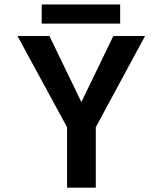

<svg xmlns="http://www.w3.org/2000/svg" viewBox="-20 -866 750 886"><path d="M289.5 0V-279L60.5 -700H208L355.5 -395L503 -700H649.5L422 -279V0ZM172.5 -845.5H534.5V-757H172.5Z"/></svg>

Font: League Mono SemiBold
Style: Regular
Weight: 600
Width: 6
Designer: Tyler Finck
Foundry: The League of Moveable Type / Tyler Finck
Version: Version 2.300;RELEASE